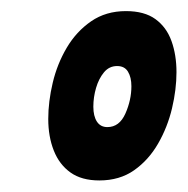

<svg xmlns="http://www.w3.org/2000/svg" viewBox="-20 -735 332 339"><path d="M155.4 -416.4Q124.2 -416.4 104.5 -430.4Q84.8 -444.4 75 -469.1Q65.2 -493.8 65.2 -525Q65.2 -555.6 73.1 -588.9Q81 -622.2 97.9 -650.8Q114.8 -679.4 140.9 -697.4Q167 -715.4 202.4 -715.4Q235 -715.4 254.5 -701.2Q274 -687 282.8 -662.5Q291.6 -638 291.6 -607.6Q291.6 -577 283.7 -543.7Q275.8 -510.4 259.1 -481.4Q242.4 -452.4 216.8 -434.4Q191.2 -416.4 155.4 -416.4ZM169.6 -510.6Q190.8 -510.6 201.4 -534.5Q212 -558.4 212 -582.8Q212 -598.4 206 -608.4Q200 -618.4 186.8 -618.4Q172.8 -618.4 163.6 -607.3Q154.4 -596.2 149.6 -579.8Q144.8 -563.4 144.8 -546.6Q144.8 -530 151.1 -520.3Q157.4 -510.6 169.6 -510.6Z"/></svg>

Font: Georama ExtraCondensed Thin
Style: Italic
Weight: 100
Width: 2
Italic angle: -9°
Designer: Jean-Baptiste Levee
Foundry: Production Type
Version: Version 1.001